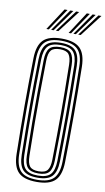

<svg xmlns="http://www.w3.org/2000/svg" viewBox="-105 -1019 590 1074"><g transform="rotate(10 190.0 -481.5)"><path d="M184.8 7Q111.5 7 80 -24.5Q48.6 -55.9 47.1 -127.8Q45.6 -205.9 44.9 -273.1Q44.2 -340.4 44.2 -403.7Q44.2 -467 44.9 -532.3Q45.7 -597.7 47.1 -672Q48.6 -744.2 80.1 -775.6Q111.5 -807 184.8 -807Q257.1 -807 288.8 -775.6Q320.5 -744.2 322.1 -672Q323.3 -600.7 324 -533.7Q324.8 -466.7 324.7 -400.8Q324.7 -334.9 324.1 -267.4Q323.5 -199.9 322.1 -127.8Q320.4 -56.1 288.9 -24.6Q257.3 7 184.8 7ZM184.8 -5.1Q249.9 -5.1 278.1 -33.7Q306.3 -62.4 307.6 -128.2Q308.8 -199.2 309.5 -265.4Q310.2 -331.5 310.2 -396.7Q310.2 -461.8 309.6 -529.7Q309 -597.5 307.6 -671.6Q306.3 -738.1 277.8 -766.5Q249.3 -794.9 184.8 -794.9Q117.9 -794.9 90.5 -765.8Q63 -736.7 61.6 -671.6Q60.1 -593.6 59.4 -526.1Q58.7 -458.6 58.7 -395.1Q58.7 -331.6 59.4 -266.4Q60.2 -201.3 61.6 -128.2Q63 -63.2 90.6 -34.1Q118.1 -5.1 184.8 -5.1ZM184.8 -17.1Q126.4 -17.1 101.9 -42.7Q77.3 -68.3 76.1 -128.5Q74.6 -206.5 73.9 -274.1Q73.2 -341.7 73.2 -405.1Q73.2 -468.4 73.9 -533.4Q74.7 -598.3 76.1 -671.3Q77.3 -731.8 101.9 -757.3Q126.5 -782.9 184.8 -782.9Q242.8 -782.9 267.3 -756.9Q291.8 -730.9 293.1 -671.2Q294.5 -590.6 295.1 -522.7Q295.7 -454.8 295.7 -392.3Q295.7 -329.7 295 -265.7Q294.3 -201.7 293.1 -128.6Q291.8 -70 267.7 -43.6Q243.6 -17.1 184.8 -17.1ZM184.8 -29.2Q236.4 -29.2 256.9 -52.6Q277.4 -76 278.6 -129Q280 -210.5 280.6 -277.5Q281.2 -344.5 281.2 -406.1Q281.2 -467.6 280.5 -531.5Q279.8 -595.5 278.6 -670.7Q277.4 -723.2 257.3 -747Q237.1 -770.8 184.8 -770.8Q133.5 -770.8 112.6 -747.9Q91.7 -725.1 90.6 -671.2Q89.1 -597.4 88.4 -531.5Q87.7 -465.6 87.7 -401.8Q87.7 -338.1 88.4 -271.2Q89.2 -204.3 90.6 -128.6Q91.7 -74.3 113.1 -51.8Q134.4 -29.2 184.8 -29.2ZM184.8 -41.3Q141.4 -41.3 123.7 -61.3Q106 -81.2 105.1 -128.9Q103.2 -233.4 102.5 -319.8Q101.9 -406.1 102.7 -490Q103.4 -573.9 105.1 -670.9Q106 -718.7 123.5 -738.7Q141 -758.7 184.8 -758.7Q229.2 -758.7 246.3 -737.9Q263.3 -717.1 264.1 -670.3Q265.5 -586.4 266.1 -519.2Q266.7 -451.9 266.7 -391.5Q266.7 -331 266 -268Q265.3 -205 264.1 -129.6Q263.2 -82.9 246.2 -62.1Q229.2 -41.3 184.8 -41.3ZM184.8 -53.4Q222.3 -53.4 235.5 -71.6Q248.8 -89.9 249.6 -129.9Q251 -210.3 251.6 -275.3Q252.2 -340.3 252.2 -400.6Q252.2 -460.8 251.6 -525.5Q251 -590.2 249.6 -669.8Q248.8 -710.7 235.4 -728.7Q222 -746.6 184.8 -746.6Q149.1 -746.6 134.7 -729.8Q120.4 -712.9 119.6 -670.5Q117.9 -571.7 117.1 -486.5Q116.4 -401.2 117.1 -315.6Q117.7 -230 119.6 -129.3Q120.4 -87.6 134.5 -70.5Q148.6 -53.4 184.8 -53.4ZM89.6 -845 171 -970.2H187.9L103.4 -845ZM116.7 -845 204 -970.2H220.9L130.7 -845ZM144 -845 237 -970.2H253.9L158 -845ZM216.1 -845 297.5 -970.2H314.4L230 -845ZM243.3 -845 330.5 -970.2H347.4L257.3 -845ZM270.5 -845 363.5 -970.2H380.4L284.6 -845Z"/></g></svg>

Font: Big Shoulders Inline Display SC Thin
Style: Regular
Weight: 100
Designer: Patric King
Foundry: XO Type Co
Version: Version 2.002